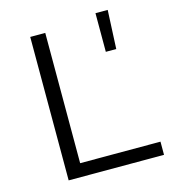

<svg xmlns="http://www.w3.org/2000/svg" viewBox="-109 -816 806 905"><g transform="rotate(-15 294.5 -364.0)"><path d="M114.3 0V-700H187.6V-64.3H579.6V0ZM440.3 -540V-728.5H500L491.2 -540Z"/></g></svg>

Font: Montserrat Alternates Thin
Style: Regular
Weight: 100
Designer: Julieta Ulanovsky
Foundry: Julieta Ulanovsky
Version: Version 9.000